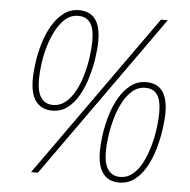

<svg xmlns="http://www.w3.org/2000/svg" viewBox="-52 -776 831 840"><g transform="rotate(5 363.0 -356.0)"><path d="M182 -276Q137 -276 111.5 -307.5Q86 -339 86 -405Q86 -439 92 -481Q98 -523 111 -566Q124 -609 145 -644.5Q166 -680 195 -702Q224 -724 262 -724Q357 -724 357 -598Q357 -566 351 -524Q345 -482 332.5 -438.5Q320 -395 299.5 -358Q279 -321 250 -298.5Q221 -276 182 -276ZM114 0 622 -714H652L144 0ZM183 -301Q215 -301 239.5 -321.5Q264 -342 281.5 -375.5Q299 -409 310 -449Q321 -489 326 -527.5Q331 -566 331 -596Q331 -649 313.5 -674Q296 -699 261 -699Q229 -699 205 -678.5Q181 -658 163.5 -625Q146 -592 134.5 -553Q123 -514 118 -475.5Q113 -437 113 -407Q113 -352 131.5 -326.5Q150 -301 183 -301ZM501 12Q456 12 431 -19.5Q406 -51 406 -117Q406 -151 412 -193Q418 -235 431 -278Q444 -321 465 -356.5Q486 -392 515 -414Q544 -436 582 -436Q677 -436 677 -310Q677 -278 671 -236Q665 -194 652.5 -150.5Q640 -107 619.5 -70Q599 -33 569.5 -10.5Q540 12 501 12ZM503 -13Q535 -13 559.5 -33.5Q584 -54 601 -88Q618 -122 629 -161.5Q640 -201 645 -239.5Q650 -278 650 -308Q650 -361 633 -386Q616 -411 581 -411Q549 -411 524.5 -390.5Q500 -370 482.5 -337Q465 -304 454 -265Q443 -226 437.5 -187.5Q432 -149 432 -119Q432 -64 451 -38.5Q470 -13 503 -13Z"/></g></svg>

Font: Noto Sans Disp Thin
Style: Italic
Weight: 100
Italic angle: -12°
Designer: Monotype Design Team
Foundry: Monotype Imaging Inc.
Version: Version 2.000;GOOG;noto-source:20170915:90ef993387c0